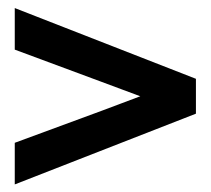

<svg xmlns="http://www.w3.org/2000/svg" viewBox="-20 -582 537 489"><path d="M479 -292.5 17.6 -112.3V-218.3L238.8 -299.8L384.3 -354.5V-319.3L238.8 -373.5L17.6 -455.6V-561.5L479 -381.3Z"/></svg>

Font: Pyidaungsu Book
Style: Bold
Weight: 700
Designer: Sun Tun
Foundry: MCF
Version: Version 1.008;February 27, 2020;FontCreator 11.0.0.2408 32-b